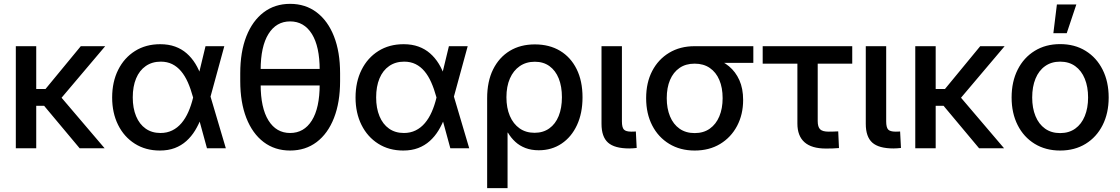

<svg xmlns="http://www.w3.org/2000/svg" viewBox="-20 -759 5732 983"><path d="M165.5 -522.5V0H61V-522.5ZM518.6 -522.5 260.3 -217.3H133.8L130.9 -303.2H212.9L393.6 -522.5ZM387.7 0 202.6 -221.2 267.6 -291 515.6 0Z M798.3 11.7Q725.6 11.7 670.4 -23.2Q615.2 -58.1 584.7 -119.4Q554.2 -180.7 554.2 -259.8Q554.2 -339.8 585 -401.4Q615.7 -462.9 671.1 -497.8Q726.6 -532.7 800.3 -532.7Q842.8 -532.7 876.5 -520.5Q910.2 -508.3 935.8 -485.8Q961.4 -463.4 980.5 -432.4Q999.5 -401.4 1011.7 -363.8H1042.5L1057.1 -267.1L1136.2 0H1039.6L967.8 -262.7Q956.5 -304.2 941.7 -337.6Q926.8 -371.1 907 -394.5Q887.2 -418 861.6 -430.7Q835.9 -443.4 803.2 -443.4Q758.8 -443.4 726.3 -420.9Q693.8 -398.4 676.8 -357.4Q659.7 -316.4 659.7 -260.3Q659.7 -205.1 676.8 -164.1Q693.8 -123 725.6 -100.6Q757.3 -78.1 801.8 -78.1Q835 -78.1 861.8 -91.3Q888.7 -104.5 909.2 -128.7Q929.7 -152.8 944.3 -186Q959 -219.2 968.8 -259.8L1032.2 -522.5H1128.4L1056.6 -259.8L1042 -160.2H1012.2Q998 -122.6 979 -91.3Q960 -60.1 934.1 -36.9Q908.2 -13.7 874.8 -1Q841.3 11.7 798.3 11.7Z M1465.3 11.7Q1387.2 11.7 1329.8 -31.7Q1272.5 -75.2 1241.2 -155Q1210 -234.9 1210 -343.8V-383.8Q1210 -493.2 1241.2 -572.8Q1272.5 -652.3 1329.8 -695.8Q1387.2 -739.3 1465.3 -739.3Q1543.9 -739.3 1601.3 -695.8Q1658.7 -652.3 1689.9 -572.8Q1721.2 -493.2 1721.2 -383.8V-343.8Q1721.2 -234.9 1689.9 -155Q1658.7 -75.2 1601.3 -31.7Q1543.9 11.7 1465.3 11.7ZM1465.3 -78.1Q1536.6 -78.1 1576.7 -142.3Q1616.7 -206.5 1616.7 -326.7V-400.9Q1616.7 -521 1576.7 -585.2Q1536.6 -649.4 1465.3 -649.4Q1394.5 -649.4 1354.5 -585.2Q1314.5 -521 1314.5 -400.9V-326.7Q1314.5 -206.5 1354.5 -142.3Q1394.5 -78.1 1465.3 -78.1ZM1289.6 -321.3V-406.2H1643.6V-321.3Z M2044.4 11.7Q1971.7 11.7 1916.5 -23.2Q1861.3 -58.1 1830.8 -119.4Q1800.3 -180.7 1800.3 -259.8Q1800.3 -339.8 1831.1 -401.4Q1861.8 -462.9 1917.2 -497.8Q1972.7 -532.7 2046.4 -532.7Q2088.9 -532.7 2122.6 -520.5Q2156.2 -508.3 2181.9 -485.8Q2207.5 -463.4 2226.6 -432.4Q2245.6 -401.4 2257.8 -363.8H2288.6L2303.2 -267.1L2382.3 0H2285.6L2213.9 -262.7Q2202.6 -304.2 2187.7 -337.6Q2172.9 -371.1 2153.1 -394.5Q2133.3 -418 2107.7 -430.7Q2082 -443.4 2049.3 -443.4Q2004.9 -443.4 1972.4 -420.9Q1939.9 -398.4 1922.9 -357.4Q1905.8 -316.4 1905.8 -260.3Q1905.8 -205.1 1922.9 -164.1Q1939.9 -123 1971.7 -100.6Q2003.4 -78.1 2047.9 -78.1Q2081.1 -78.1 2107.9 -91.3Q2134.8 -104.5 2155.3 -128.7Q2175.8 -152.8 2190.4 -186Q2205.1 -219.2 2214.8 -259.8L2278.3 -522.5H2374.5L2302.7 -259.8L2288.1 -160.2H2258.3Q2244.1 -122.6 2225.1 -91.3Q2206.1 -60.1 2180.2 -36.9Q2154.3 -13.7 2120.8 -1Q2087.4 11.7 2044.4 11.7Z M2474.1 204.1V-256.3Q2474.1 -342.3 2504.6 -403.8Q2535.2 -465.3 2589.8 -498.5Q2644.5 -531.7 2718.3 -531.7Q2792.5 -531.7 2847.2 -499Q2901.9 -466.3 2932.1 -405.5Q2962.4 -344.7 2962.4 -260.7Q2962.4 -179.7 2934.1 -118.7Q2905.8 -57.6 2855.2 -23.7Q2804.7 10.3 2738.3 10.3Q2700.2 10.3 2670.2 -1.2Q2640.1 -12.7 2618.2 -33Q2596.2 -53.2 2580.6 -79.6H2578.6V204.1ZM2716.8 -79.1Q2760.7 -79.1 2792.2 -101.6Q2823.7 -124 2840.3 -165Q2856.9 -206.1 2856.9 -261.2Q2856.9 -316.4 2840.6 -357.2Q2824.2 -397.9 2793.2 -420.4Q2762.2 -442.9 2718.3 -442.9Q2673.8 -442.9 2641.1 -420.4Q2608.4 -397.9 2590.6 -357.2Q2572.8 -316.4 2572.8 -261.2Q2572.8 -206.5 2590.3 -165.5Q2607.9 -124.5 2640.1 -101.8Q2672.4 -79.1 2716.8 -79.1Z M3201.7 1Q3126.5 1 3093 -28.8Q3059.6 -58.6 3059.6 -125V-522.5H3164.1V-137.7Q3164.1 -106.9 3174.1 -95.9Q3184.1 -85 3212.4 -85Q3218.3 -85 3224.6 -85.2Q3231 -85.4 3235.4 -85.9L3239.7 -1.5Q3231.4 -0.5 3221.4 0.2Q3211.4 1 3201.7 1Z M3536.6 11.7Q3462.4 11.7 3406.2 -22.5Q3350.1 -56.6 3319.1 -116.9Q3288.1 -177.2 3288.1 -256.3Q3288.1 -335.9 3319.1 -395.5Q3350.1 -455.1 3406 -488.8Q3461.9 -522.5 3536.1 -522.5H3836.9V-437H3631.3L3536.1 -433.1Q3490.7 -433.1 3459 -411.1Q3427.2 -389.2 3410.4 -349.6Q3393.6 -310.1 3393.6 -256.3Q3393.6 -203.6 3410.4 -163.1Q3427.2 -122.6 3459.2 -100.1Q3491.2 -77.6 3536.6 -77.6Q3582 -77.6 3614 -100.3Q3646 -123 3662.8 -163.3Q3679.7 -203.6 3679.7 -256.3Q3679.7 -310.1 3662.8 -349.6Q3646 -389.2 3614 -411.1Q3582 -433.1 3536.6 -433.1V-475.1Q3587.9 -475.1 3633.1 -461.4Q3678.2 -447.8 3712.2 -419.7Q3746.1 -391.6 3765.4 -348.6Q3784.7 -305.7 3784.7 -247.1Q3784.7 -172.9 3753.7 -114.3Q3722.7 -55.7 3667 -22Q3611.3 11.7 3536.6 11.7Z M4208.5 1.5Q4135.3 1.5 4098.9 -30.8Q4062.5 -63 4062.5 -126.5V-433.1H3884.8V-522.5H4343.3V-433.1H4166.5V-139.2Q4166.5 -109.4 4178.7 -97.2Q4190.9 -85 4222.2 -85Q4233.9 -85 4246.6 -85.4Q4259.3 -85.9 4271.5 -86.4L4275.4 -1Q4259.3 0.5 4242.4 1Q4225.6 1.5 4208.5 1.5Z M4554.7 1Q4479.5 1 4446 -28.8Q4412.6 -58.6 4412.6 -125V-522.5H4517.1V-137.7Q4517.1 -106.9 4527.1 -95.9Q4537.1 -85 4565.4 -85Q4571.3 -85 4577.6 -85.2Q4584 -85.4 4588.4 -85.9L4592.8 -1.5Q4584.5 -0.5 4574.5 0.2Q4564.5 1 4554.7 1Z M4770.5 -522.5V0H4666V-522.5ZM5123.5 -522.5 4865.2 -217.3H4738.8L4735.8 -303.2H4817.9L4998.5 -522.5ZM4992.7 0 4807.6 -221.2 4872.6 -291 5120.6 0Z M5407.7 11.7Q5333.5 11.7 5277.3 -22.7Q5221.2 -57.1 5190.2 -118.4Q5159.2 -179.7 5159.2 -259.8Q5159.2 -340.8 5190.2 -402.3Q5221.2 -463.9 5277.3 -498.5Q5333.5 -533.2 5407.7 -533.2Q5482.4 -533.2 5538.3 -498.5Q5594.2 -463.9 5625.2 -402.3Q5656.2 -340.8 5656.2 -259.8Q5656.2 -179.7 5625.2 -118.4Q5594.2 -57.1 5538.3 -22.7Q5482.4 11.7 5407.7 11.7ZM5407.7 -77.6Q5453.1 -77.6 5485.1 -100.6Q5517.1 -123.5 5533.9 -164.8Q5550.8 -206.1 5550.8 -259.8Q5550.8 -314.5 5533.9 -355.7Q5517.1 -397 5485.1 -420.2Q5453.1 -443.4 5407.7 -443.4Q5362.8 -443.4 5330.6 -420.4Q5298.3 -397.5 5281.5 -356.2Q5264.6 -314.9 5264.6 -259.8Q5264.6 -205.6 5281.5 -164.6Q5298.3 -123.5 5330.3 -100.6Q5362.3 -77.6 5407.7 -77.6ZM5373 -588.9 5391.1 -736.3H5490.7L5441.4 -588.9Z"/></svg>

Font: Inter 28pt Medium
Style: Regular
Weight: 500
Designer: Rasmus Andersson
Foundry: rsms
Version: Version 4.001;git-66647c0bb